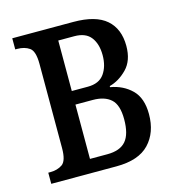

<svg xmlns="http://www.w3.org/2000/svg" viewBox="-86 -610 622 683"><g transform="rotate(-15 225.0 -268.0)"><path d="M20 0V-41H27Q54 -41 72 -53.5Q90 -66 90 -113V-423Q90 -470 72 -482.5Q54 -495 27 -495H20V-536H245Q327 -536 366 -502Q405 -468 405 -405Q405 -351 375.5 -321Q346 -291 311 -282V-278Q358 -270 389 -239.5Q420 -209 420 -150Q420 -82 381 -41Q342 0 260 0ZM176 -300H235Q277 -300 296 -327Q315 -354 315 -395Q315 -436 296 -461Q277 -486 235 -486H176ZM176 -50H240Q287 -50 308.5 -75Q330 -100 330 -155Q330 -208 306.5 -229Q283 -250 240 -250H176Z"/></g></svg>

Font: Noto Serif ExtraCondensed
Style: Regular
Weight: 400
Width: 2
Designer: Monotype Design Team
Foundry: Monotype Imaging Inc.
Version: Version 2.015